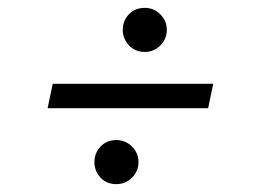

<svg xmlns="http://www.w3.org/2000/svg" viewBox="-20 -542 663 488"><path d="M348 -410Q323 -410 307.5 -427Q292 -444 292 -466Q292 -489 307.5 -505.5Q323 -522 348 -522Q371 -522 387.5 -505.5Q404 -489 404 -466Q404 -443 387.5 -426.5Q371 -410 348 -410ZM101 -267 114 -329H522L509 -267ZM276 -74Q251 -74 235.5 -90.5Q220 -107 220 -130Q220 -153 235.5 -169.5Q251 -186 276 -186Q299 -186 315.5 -169.5Q332 -153 332 -130Q332 -107 315.5 -90.5Q299 -74 276 -74Z"/></svg>

Font: Be Vietnam Pro Light
Style: Italic
Weight: 300
Italic angle: -12°
Designer: Lam Bao, Tony Le, Vietanh Nguyen
Foundry: Yellow Type Foundry
Version: Version 1.002; ttfautohint (v1.8.3)